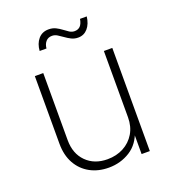

<svg xmlns="http://www.w3.org/2000/svg" viewBox="-135 -833 844 943"><g transform="rotate(-20 287.0 -362.0)"><path d="M273.4 7.8Q218.3 7.8 175.5 -15.6Q132.8 -39.1 108.6 -82.5Q84.5 -126 84.5 -186V-539.1H128.4V-188.5Q128.4 -117.7 170.7 -75.4Q212.9 -33.2 281.2 -33.2Q328.1 -33.2 365.2 -53Q402.3 -72.8 423.8 -108.6Q445.3 -144.5 445.3 -192.4V-539.1H489.3V0H446.3V-121.6H455.1Q435.1 -55.2 385 -23.7Q335 7.8 273.4 7.8ZM350.1 -644Q330.6 -644 314.7 -652.1Q298.8 -660.2 285.2 -670.2Q271.5 -680.2 258.3 -688.2Q245.1 -696.3 231 -696.3Q210.4 -696.3 198.5 -682.6Q186.5 -668.9 184.6 -647H148.9Q151.4 -684.1 171.6 -708Q191.9 -731.9 225.6 -731.9Q247.1 -731.9 262.9 -723.9Q278.8 -715.8 292 -705.8Q305.2 -695.8 317.6 -687.7Q330.1 -679.7 344.2 -679.7Q362.3 -679.7 373.5 -690.9Q384.8 -702.1 389.2 -727.5H424.3Q419.9 -689.5 400.1 -666.7Q380.4 -644 350.1 -644Z"/></g></svg>

Font: Inter 18pt ExtraLight
Style: Regular
Weight: 250
Designer: Rasmus Andersson
Foundry: rsms
Version: Version 4.001;git-66647c0bb